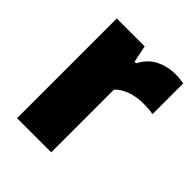

<svg xmlns="http://www.w3.org/2000/svg" viewBox="-164 -652 747 747"><g transform="rotate(45 210.0 -278.5)"><path d="M53.5 0V-548.5H207L221.5 -478.5H230Q251.5 -520 288 -538.5Q324.5 -557 370 -557Q382 -557 394 -555.8Q406 -554.5 415 -553V-383.5Q402 -386.5 386.8 -387.2Q371.5 -388 358.5 -388Q336 -388 313.8 -383Q291.5 -378 272.5 -368.2Q253.5 -358.5 241.5 -344.5V0Z"/></g></svg>

Font: Encode Sans Condensed Thin ExtraBold
Style: Regular
Weight: 800
Version: Version 3.002